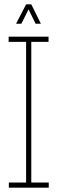

<svg xmlns="http://www.w3.org/2000/svg" viewBox="-20 -870 266 890"><path d="M101 0V-676L124 -700H125V-24L102 0ZM21 0V-24H101V0ZM102 0 125 -24H206V0ZM20 -676V-700H124L101 -676ZM125 -676V-700H205V-676ZM145 -760 101 -850H125L169 -761V-760ZM55 -760V-761L101 -850H124L79 -760Z"/></svg>

Font: Foldit Thin
Style: Regular
Weight: 100
Designer: Sophia Tai
Foundry: Sophia Tai
Version: Version 1.003